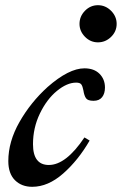

<svg xmlns="http://www.w3.org/2000/svg" viewBox="-20 -711 469 739"><path d="M12 -91Q12 -166 55 -241.5Q98 -317 163 -376Q245 -448 305 -448Q342 -448 363 -427Q384 -406 384 -374Q384 -351 373 -337Q362 -323 340 -323Q318 -323 311 -333Q304 -343 301 -363Q298 -379 293 -386Q288 -393 273 -393Q238 -393 199 -361Q160 -329 133.5 -274Q107 -219 107 -156Q107 -76 168 -76Q234 -76 305 -182L325 -170Q281 -94 223 -43Q165 8 104 8Q63 8 37.5 -17.5Q12 -43 12 -91ZM286 -619Q286 -648 307 -669.5Q328 -691 357 -691Q386 -691 407.5 -669.5Q429 -648 429 -619Q429 -590 407.5 -569Q386 -548 357 -548Q328 -548 307 -569.5Q286 -591 286 -619Z"/></svg>

Font: Ibarra Real Nova SemiBold
Style: Italic
Weight: 600
Italic angle: -22°
Designer: Jose Maria Ribagorda & Octavio Pardo
Foundry: Octavio Pardo
Version: Version 1.014